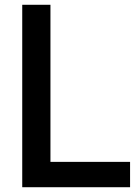

<svg xmlns="http://www.w3.org/2000/svg" viewBox="-20 -783 577 803"><path d="M524 0H73V-763H191V-106H524Z"/></svg>

Font: Open Sauce One Medium
Style: Regular
Weight: 500
Designer: Alfredo Marco Pradil
Foundry: Creative Sauce Fz LLC
Version: Version 1.477